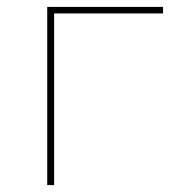

<svg xmlns="http://www.w3.org/2000/svg" viewBox="-20 -537 493 557"><path d="M117 0H137V-498H453V-517H117Z"/></svg>

Font: Chess Sans Thin
Style: Regular
Weight: 100
Designer: Wolf Bōese
Foundry: Wolf Bōese
Version: Version 7.223;Glyphs 3.3 (3306)